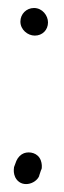

<svg xmlns="http://www.w3.org/2000/svg" viewBox="-20 -482 160 480"><path d="M15 -63C14 -56 14 -48 18 -39C32 -11 69 -21 78 -42V-43L83 -58L84 -59C85 -65 85 -73 82 -81C75 -100 54 -104 40 -99C32 -96 25 -89 21 -80L15 -64ZM67 -393C86 -393 100 -407 100 -426C100 -443 86 -462 65 -462C46 -462 31 -447 31 -428C31 -408 49 -393 67 -393Z"/></svg>

Font: Stray Cat
Style: ExBdCn
Weight: 800
Version: Version 1.0